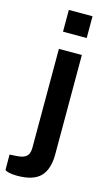

<svg xmlns="http://www.w3.org/2000/svg" viewBox="-157 -788 576 1006"><g transform="rotate(15 131.0 -285.0)"><path d="M48 170Q20.5 170 3.8 166Q-13 162 -19 156.5L-19.5 73L27 70Q60 66.5 73.5 52Q87 37.5 87 6.5V-529H211.5V9Q211.5 91.5 173 130.8Q134.5 170 48 170ZM84.5 -739.5H213V-621.5H84.5Z"/></g></svg>

Font: 1883 Sans SemiBold
Style: Regular
Weight: 600
Designer: 1883 Sans project is a fork of Public Sans.
Version: Version 1.009